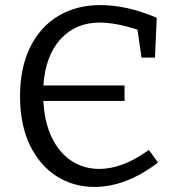

<svg xmlns="http://www.w3.org/2000/svg" viewBox="-20 -728 689 757"><path d="M603 -87Q477 9 352 9Q270 9 203.5 -33Q137 -75 98 -155.5Q59 -236 59 -348Q59 -461 99 -542Q139 -623 210.5 -665.5Q282 -708 376 -708Q480 -708 598 -658L591 -501H538L522 -611Q436 -639 373 -639Q278 -639 218.5 -573.5Q159 -508 151 -391H471V-330H151Q155 -247 184 -186.5Q213 -126 261.5 -94Q310 -62 371 -62Q464 -62 567 -137Z"/></svg>

Font: Bitter Pro
Style: Regular
Weight: 400
Designer: Sol Matas, and Bitter project Authors
Foundry: Sol Matas
Version: Version 1.010